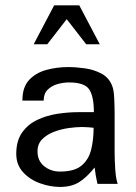

<svg xmlns="http://www.w3.org/2000/svg" viewBox="-20 -701 520 732"><path d="M336.9 -213.9Q336.9 -168.9 327.6 -130.9Q318.4 -92.8 291 -69.8Q263.7 -46.9 209 -46.9Q173.8 -46.9 148.4 -67.4Q123 -87.9 123 -124Q123 -152.3 141.1 -170.4Q159.2 -188.5 186.5 -198.7Q213.9 -209 242.7 -212.9Q271.5 -216.8 293 -216.8Q301.8 -216.8 315.9 -215.8Q330.1 -214.8 336.9 -213.9ZM428.7 0Q421.9 -18.6 419.4 -55.2Q417 -91.8 417 -122.1V-264.6Q417 -293 415.5 -325.2Q414.1 -357.4 408.2 -372.1Q396.5 -404.3 367.7 -419.9Q338.9 -435.5 304.2 -440.4Q269.5 -445.3 240.2 -445.3Q197.3 -445.3 157.2 -434.6Q117.2 -423.8 91.3 -396.5Q65.4 -369.1 65.4 -317.4H146.5Q146.5 -343.8 161.6 -358.9Q176.8 -374 199.2 -380.4Q221.7 -386.7 243.2 -386.7Q302.7 -386.7 320.3 -359.9Q337.9 -333 337.9 -273.4H278.3Q240.2 -273.4 198.7 -267.1Q157.2 -260.7 121.6 -243.7Q85.9 -226.6 64 -195.3Q42 -164.1 42 -114.3Q42 -72.3 68.4 -43.9Q94.7 -15.6 133.3 -2Q171.9 11.7 209 11.7Q252 11.7 281.2 -6.3Q310.5 -24.4 340.8 -62.5Q342.8 -45.9 345.2 -31.2Q347.7 -16.6 351.6 0ZM308.6 -532.2 234.4 -627.9 160.2 -532.2H108.4L186.5 -680.7H282.2L360.4 -532.2Z"/></svg>

Font: Namkio Khamti
Style: Regular
Weight: 400
Designer: Debbi Hosken
Foundry: SIL International
Version: Version 3.917